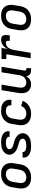

<svg xmlns="http://www.w3.org/2000/svg" viewBox="1435 -2013 586 3496"><g transform="rotate(-90 1728.0 -265.0)"><path d="M242 8Q275 8 308.5 1.5Q342 -5 373 -22Q404 -39 428 -66Q452 -93 465.5 -125Q479 -157 484 -190L502 -300Q509 -338 507 -375Q505 -412 489.5 -444.5Q474 -477 446 -499Q418 -521 382 -529.5Q346 -538 309 -538Q276 -538 242.5 -531.5Q209 -525 178 -508Q147 -491 123 -464Q99 -437 85.5 -405Q72 -373 67 -340L49 -230Q43 -192 44.5 -155Q46 -118 61.5 -85.5Q77 -53 105 -31.5Q133 -10 169 -1Q205 8 242 8ZM244 -79Q218 -79 195 -88.5Q172 -98 159 -119Q146 -140 144 -165Q142 -190 147 -216L165 -326Q169 -351 180 -375Q191 -399 211.5 -417.5Q232 -436 257 -443.5Q282 -451 307 -451Q333 -451 356 -441.5Q379 -432 392 -411.5Q405 -391 407 -365.5Q409 -340 404 -314L386 -204Q382 -179 371 -155Q360 -131 339.5 -112.5Q319 -94 294 -86.5Q269 -79 244 -79Z M819 8Q853 8 888 3Q923 -2 957.5 -16.5Q992 -31 1017.5 -60Q1043 -89 1049 -124Q1052 -143 1049.5 -161.5Q1047 -180 1039.5 -196.5Q1032 -213 1020.5 -227Q1009 -241 995 -252Q981 -263 965 -271.5Q949 -280 932 -287Q915 -294 897 -299Q879 -304 861 -309Q843 -314 825.5 -319.5Q808 -325 792.5 -334Q777 -343 766.5 -359Q756 -375 759 -394Q762 -412 778 -424.5Q794 -437 812 -442Q830 -447 847.5 -449Q865 -451 883 -451Q901 -451 918.5 -448.5Q936 -446 951.5 -439.5Q967 -433 977.5 -418.5Q988 -404 985 -386Q985 -385 985 -383H1084Q1085 -387 1086 -390Q1091 -420 1080 -447.5Q1069 -475 1047.5 -493Q1026 -511 999 -521Q972 -531 942.5 -534.5Q913 -538 883 -538Q849 -538 815 -533Q781 -528 748 -513Q715 -498 690.5 -469.5Q666 -441 661 -407Q658 -388 660.5 -369Q663 -350 671 -333.5Q679 -317 690 -303.5Q701 -290 715 -278.5Q729 -267 745 -258.5Q761 -250 778 -243.5Q795 -237 813 -231.5Q831 -226 848.5 -221.5Q866 -217 884 -211Q902 -205 917.5 -196.5Q933 -188 943.5 -172Q954 -156 951 -137Q948 -118 930.5 -105.5Q913 -93 894 -88Q875 -83 856.5 -81Q838 -79 819 -79Q800 -79 781.5 -81.5Q763 -84 746 -90.5Q729 -97 717 -111Q705 -125 708 -144V-147H609Q608 -143 608 -140Q603 -109 614.5 -81.5Q626 -54 649 -36Q672 -18 700 -8.5Q728 1 758 4.5Q788 8 819 8Z M1408 8Q1443 8 1478.5 -0.5Q1514 -9 1546.5 -29.5Q1579 -50 1603 -79.5Q1627 -109 1641 -143L1548 -174Q1537 -146 1515.5 -123Q1494 -100 1465 -89.5Q1436 -79 1408 -79Q1381 -79 1356 -87.5Q1331 -96 1316 -116Q1301 -136 1297.5 -162.5Q1294 -189 1299 -216L1317 -326Q1321 -351 1331.5 -374.5Q1342 -398 1362 -416.5Q1382 -435 1407 -443Q1432 -451 1456 -451Q1478 -451 1498.5 -446Q1519 -441 1534 -428Q1549 -415 1555 -394.5Q1561 -374 1558 -353Q1558 -351 1557 -350H1657L1658 -355Q1663 -388 1655.5 -419.5Q1648 -451 1628.5 -475Q1609 -499 1581.5 -513.5Q1554 -528 1522 -533Q1490 -538 1456 -538Q1424 -538 1391 -531.5Q1358 -525 1327.5 -507.5Q1297 -490 1273.5 -463Q1250 -436 1237 -404.5Q1224 -373 1219 -340L1201 -230Q1194 -191 1197 -153Q1200 -115 1217.5 -82.5Q1235 -50 1265 -29Q1295 -8 1332 0Q1369 8 1408 8Z M1941 8Q1970 8 1999 -1Q2028 -10 2050.5 -32Q2073 -54 2088 -80Q2090 -52 2106 -30Q2122 -8 2148.5 0Q2175 8 2204 8H2236V-79H2218Q2210 -79 2202.5 -83Q2195 -87 2192.5 -95Q2190 -103 2191 -112L2260 -530H2160L2104 -193Q2099 -163 2081.5 -134.5Q2064 -106 2033.5 -92.5Q2003 -79 1973 -79Q1948 -79 1926 -89Q1904 -99 1892.5 -120Q1881 -141 1880 -166Q1879 -191 1883 -216L1935 -530H1834L1785 -230Q1779 -195 1779 -160.5Q1779 -126 1789 -94.5Q1799 -63 1821 -39Q1843 -15 1875 -3.5Q1907 8 1941 8Z M2415 0H2515L2565 -301Q2569 -327 2578 -352.5Q2587 -378 2603 -401.5Q2619 -425 2644 -438Q2669 -451 2696 -451Q2708 -451 2718.5 -446Q2729 -441 2732 -429Q2735 -417 2734 -405Q2733 -393 2731 -380H2832Q2835 -403 2837.5 -425Q2840 -447 2838 -468.5Q2836 -490 2825 -508Q2814 -526 2793 -532Q2772 -538 2750 -538Q2716 -538 2682.5 -523Q2649 -508 2624.5 -480Q2600 -452 2585 -419L2603 -530H2400V-443H2488Z M3122 8Q3155 8 3188.5 1.5Q3222 -5 3253 -22Q3284 -39 3308 -66Q3332 -93 3345.5 -125Q3359 -157 3364 -190L3382 -300Q3389 -338 3387 -375Q3385 -412 3369.5 -444.5Q3354 -477 3326 -499Q3298 -521 3262 -529.5Q3226 -538 3189 -538Q3156 -538 3122.5 -531.5Q3089 -525 3058 -508Q3027 -491 3003 -464Q2979 -437 2965.5 -405Q2952 -373 2947 -340L2929 -230Q2923 -192 2924.5 -155Q2926 -118 2941.5 -85.5Q2957 -53 2985 -31.5Q3013 -10 3049 -1Q3085 8 3122 8ZM3124 -79Q3098 -79 3075 -88.5Q3052 -98 3039 -119Q3026 -140 3024 -165Q3022 -190 3027 -216L3045 -326Q3049 -351 3060 -375Q3071 -399 3091.5 -417.5Q3112 -436 3137 -443.5Q3162 -451 3187 -451Q3213 -451 3236 -441.5Q3259 -432 3272 -411.5Q3285 -391 3287 -365.5Q3289 -340 3284 -314L3266 -204Q3262 -179 3251 -155Q3240 -131 3219.5 -112.5Q3199 -94 3174 -86.5Q3149 -79 3124 -79Z"/></g></svg>

Font: Iosevka Sparkle Medium
Style: Italic
Weight: 500
Italic angle: -9°
Designer: Belleve Invis
Foundry: Belleve Invis
Version: Version 4.5.0; ttfautohint (v1.8.3)